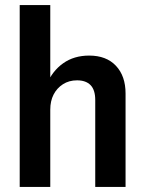

<svg xmlns="http://www.w3.org/2000/svg" viewBox="-20 -740 571 760"><path d="M58 0V-720H179V0ZM357 0V-344Q357 -384 338.5 -403Q320 -422 285 -422Q253 -422 229 -406.5Q205 -391 192 -365.5Q179 -340 179 -306L165 -406Q187 -459 230 -489.5Q273 -520 333 -520Q401 -520 439 -479.5Q477 -439 477 -370V0Z"/></svg>

Font: Instrument Sans SemiCondensed SemiBold
Style: Regular
Weight: 600
Width: 4
Designer: Rodrigo Fuenzalida
Foundry: fragTYPE
Version: Version 1.000;gftools[0.9.28]